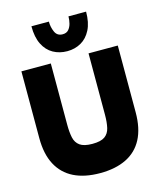

<svg xmlns="http://www.w3.org/2000/svg" viewBox="-133 -1012 927 1116"><g transform="rotate(-15 330.0 -454.0)"><path d="M330 10Q237 10 172.5 -22Q108 -54 74 -118Q40 -182 40 -278V-680H217V-311Q217 -266 224 -233.5Q231 -201 255.5 -183.5Q280 -166 330 -166Q381 -166 405 -183Q429 -200 436.5 -232.5Q444 -265 444 -311V-680H620V-278Q620 -182 586.5 -118Q553 -54 488 -22Q423 10 330 10ZM493 -918Q493 -852 471 -809Q449 -766 412 -745Q375 -724 329 -724Q282 -724 244.5 -745Q207 -766 185.5 -809Q164 -852 164 -918H269Q269 -885 282 -855.5Q295 -826 328 -826Q351 -826 363.5 -840Q376 -854 381.5 -875Q387 -896 387 -918Z"/></g></svg>

Font: Teachers ExtraBold
Style: Regular
Weight: 800
Designer: Alfredo Marco Pradil, Chank Diesel
Version: Version 1.001